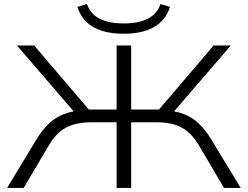

<svg xmlns="http://www.w3.org/2000/svg" viewBox="-20 -930 1226 950"><path d="M15 0 162 -243Q190 -288 221.5 -318Q253 -348 292.5 -364Q332 -380 384 -384L360 -361L64 -705H149L433 -372L405 -388H557V-705H629V-388H781L753 -372L1037 -705H1122L826 -361L803 -384Q854 -380 893.5 -364Q933 -348 964.5 -318Q996 -288 1023 -244L1171 0H1088L966 -208Q929 -271 880.5 -298Q832 -325 753 -325H629V0H557V-325H433Q357 -325 307.5 -299Q258 -273 220 -208L97 0ZM592 -763Q531 -763 484.5 -777.5Q438 -792 407.5 -821.5Q377 -851 363 -896L410 -910Q429 -858 476 -836Q523 -814 592 -814Q664 -814 710.5 -837Q757 -860 774 -910L821 -896Q800 -829 742 -796Q684 -763 592 -763Z"/></svg>

Font: Nunito Sans 10pt Expanded Light
Style: Regular
Weight: 300
Width: 7
Designer: Vernon Adams
Foundry: Vernon Adams
Version: Version 3.101;gftools[0.9.27]